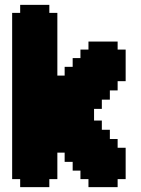

<svg xmlns="http://www.w3.org/2000/svg" viewBox="-20 -770 580 790"><path d="M216 -33H183V0H63V-33H30V-717H63V-750H183V-717H216V-459H246V-495H279V-531H311V-566H344V-599H464V-566H497V-436H464V-398H432V-360H399V-322H367V-274H399V-236H432V-198H464V-162H497V-33H464V0H344V-33H311V-68H279V-104H246V-142H216Z"/></svg>

Font: DNF Bit Bit TTF
Style: Regular
Weight: 400
Designer: Kim So-Yeon
Foundry: NEOPLE Inc.
Version: Version 1.000;September 28, 2022;FontCreator 14.0.0.2872 64-